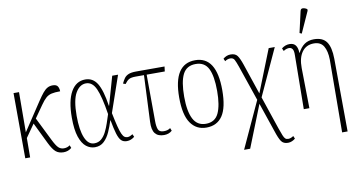

<svg xmlns="http://www.w3.org/2000/svg" viewBox="-94 -1057 2902 1554"><g transform="rotate(-10 1357.0 -280.0)"><path d="M42 0 40 -536H85L83 -206L236 -437Q262 -476 281 -499Q300 -522 319 -532.5Q338 -543 362 -543Q393 -543 403.5 -526Q414 -509 414 -485Q370 -485 343.5 -479Q317 -473 297 -455.5Q277 -438 252 -402L182 -302L276 -112Q301 -61 319.5 -43Q338 -25 364 -25Q393 -25 414 -41L423 -18Q395 6 357 6Q318 6 293.5 -14.5Q269 -35 242 -90L157 -265L83 -159L82 0Z M614 10Q575 10 542.5 -15.5Q510 -41 490 -99.5Q470 -158 470 -257Q470 -396 512 -470Q554 -544 630 -544Q693 -544 728 -487Q763 -430 782 -301H784L851 -536H899L796 -238Q810 -168 821 -125.5Q832 -83 842 -61.5Q852 -40 862.5 -32.5Q873 -25 886 -25Q898 -25 908.5 -29.5Q919 -34 930 -41L940 -18Q926 -7 910.5 -0.5Q895 6 877 6Q847 6 830 -11.5Q813 -29 800.5 -70Q788 -111 775 -183H773Q758 -135 738.5 -91Q719 -47 689 -18.5Q659 10 614 10ZM614 -22Q648 -22 671.5 -42Q695 -62 711.5 -94.5Q728 -127 740.5 -164.5Q753 -202 764 -236Q741 -384 712 -448Q683 -512 631 -512Q579 -512 545 -454Q511 -396 511 -266Q511 -150 537.5 -86Q564 -22 614 -22Z M1181 10Q1132 10 1108.5 -19.5Q1085 -49 1088 -115L1105 -496H1036Q999 -496 981.5 -486Q964 -476 946 -451L926 -458Q937 -482 949.5 -499.5Q962 -517 984.5 -526.5Q1007 -536 1047 -536H1281L1276 -496H1127L1129 -112Q1129 -71 1138.5 -46Q1148 -21 1185 -21Q1199 -21 1212 -24Q1225 -27 1239 -37L1248 -14Q1222 10 1181 10Z M1530 10Q1447 10 1400.5 -57.5Q1354 -125 1354 -267Q1354 -543 1533 -543Q1708 -543 1708 -267Q1708 -124 1663 -57Q1618 10 1530 10ZM1531 -21Q1606 -21 1636 -85Q1666 -149 1666 -267Q1666 -391 1635.5 -451.5Q1605 -512 1532 -512Q1457 -512 1426 -451Q1395 -390 1395 -267Q1395 -147 1427.5 -84Q1460 -21 1531 -21Z M1798 240 1973 -140 1874 -430Q1860 -470 1850 -489Q1840 -508 1816 -508Q1793 -508 1772 -493L1762 -515Q1790 -539 1824 -539Q1862 -539 1879 -516Q1896 -493 1914 -440L1999 -188L2137 -536H2187L2011 -153L2102 117Q2116 157 2124.5 178Q2133 199 2142 207Q2151 215 2166 215Q2177 215 2188.5 210.5Q2200 206 2209 199L2219 222Q2208 232 2192 239Q2176 246 2159 246Q2121 246 2103.5 220.5Q2086 195 2066 133L1985 -105L1848 240Z M2604 239 2608 -359Q2607 -428 2583 -469Q2559 -510 2503 -510Q2440 -510 2405.5 -462.5Q2371 -415 2372 -331L2377 0H2331L2336 -443Q2337 -479 2327 -493.5Q2317 -508 2298 -508Q2289 -508 2277.5 -504.5Q2266 -501 2253 -492L2243 -515Q2273 -539 2308 -539Q2342 -539 2358 -517.5Q2374 -496 2375 -455H2377Q2400 -499 2431.5 -521Q2463 -543 2509 -543Q2581 -543 2612.5 -498.5Q2644 -454 2645 -359L2649 239ZM2421 -605 2404 -613 2443 -785Q2447 -807 2465.5 -805.5Q2484 -804 2500 -792V-780Z"/></g></svg>

Font: Noto Serif Condensed ExtraLight
Style: Regular
Weight: 200
Width: 3
Designer: Monotype Design Team
Foundry: Monotype Imaging Inc.
Version: Version 2.013; ttfautohint (v1.8.4.7-5d5b)